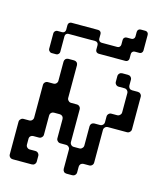

<svg xmlns="http://www.w3.org/2000/svg" viewBox="-139 -1086 1020 1188"><g transform="rotate(15 371.5 -492.0)"><path d="M663.1 -861.3Q663.1 -853.5 657.2 -846.7Q651.4 -840.8 642.6 -840.8Q632.8 -840.8 613.3 -840.8Q604.5 -840.8 598.6 -835Q592.8 -829.1 592.8 -820.3Q592.8 -810.5 592.8 -791Q592.8 -782.2 586.9 -776.4Q581.1 -770.5 572.3 -770.5Q514.6 -770.5 400.4 -770.5Q392.6 -770.5 385.7 -776.4Q379.9 -782.2 379.9 -791Q379.9 -800.8 379.9 -820.3Q379.9 -829.1 374 -835Q368.2 -840.8 359.4 -840.8Q302.7 -840.8 188.5 -840.8Q179.7 -840.8 173.8 -835Q168 -829.1 168 -820.3Q168 -787.1 168 -719.7Q168 -711.9 162.1 -706.1Q156.2 -699.2 147.5 -699.2Q137.7 -699.2 117.2 -699.2Q109.4 -699.2 103.5 -706.1Q96.7 -711.9 96.7 -719.7Q96.7 -753.9 96.7 -820.3Q96.7 -829.1 103.5 -835Q109.4 -840.8 117.2 -840.8Q127.9 -840.8 147.5 -840.8Q156.2 -840.8 162.1 -846.7Q168 -853.5 168 -861.3Q168 -871.1 168 -891.6Q168 -900.4 173.8 -906.2Q179.7 -912.1 188.5 -912.1Q245.1 -912.1 359.4 -912.1Q368.2 -912.1 374 -906.2Q379.9 -900.4 379.9 -891.6Q379.9 -881.8 379.9 -861.3Q379.9 -853.5 385.7 -846.7Q392.6 -840.8 400.4 -840.8Q434.6 -840.8 501 -840.8Q509.8 -840.8 515.6 -846.7Q521.5 -853.5 521.5 -861.3Q521.5 -871.1 521.5 -891.6Q521.5 -900.4 527.3 -906.2Q534.2 -912.1 542 -912.1Q551.8 -912.1 572.3 -912.1Q581.1 -912.1 586.9 -918Q592.8 -923.8 592.8 -932.6Q592.8 -942.4 592.8 -961.9Q592.8 -970.7 598.6 -976.6Q604.5 -982.4 613.3 -982.4Q623 -982.4 642.6 -982.4Q651.4 -982.4 657.2 -976.6Q663.1 -970.7 663.1 -961.9Q663.1 -937.5 663.1 -912.1Q663.1 -886.7 663.1 -861.3ZM720.7 -372.1Q720.7 -361.3 712.9 -354.5Q706.1 -346.7 695.3 -346.7Q654.3 -346.7 573.2 -346.7Q562.5 -346.7 555.7 -339.8Q547.9 -332 547.9 -322.3Q547.9 -252 547.9 -113.3Q547.9 -102.5 541 -95.7Q533.2 -87.9 523.4 -87.9Q510.7 -87.9 486.3 -87.9Q476.6 -87.9 468.8 -81.1Q461.9 -73.2 461.9 -63.5Q461.9 -50.8 461.9 -26.4Q461.9 -16.6 454.1 -8.8Q447.3 -2 436.5 -2Q424.8 -2 400.4 -2Q389.6 -2 382.8 -8.8Q376 -16.6 376 -26.4Q376 -67.4 376 -149.4Q376 -160.2 368.2 -167Q361.3 -173.8 350.6 -173.8Q338.9 -173.8 314.5 -173.8Q303.7 -173.8 296.9 -181.6Q289.1 -188.5 289.1 -199.2Q289.1 -240.2 289.1 -322.3Q289.1 -332 282.2 -339.8Q274.4 -346.7 264.6 -346.7Q252 -346.7 227.5 -346.7Q217.8 -346.7 210 -339.8Q203.1 -332 203.1 -322.3Q203.1 -281.2 203.1 -199.2Q203.1 -188.5 195.3 -181.6Q188.5 -173.8 177.7 -173.8Q166 -173.8 141.6 -173.8Q131.8 -173.8 124 -167Q117.2 -160.2 117.2 -149.4Q117.2 -137.7 117.2 -113.3Q117.2 -102.5 124 -95.7Q131.8 -87.9 141.6 -87.9Q154.3 -87.9 177.7 -87.9Q188.5 -87.9 195.3 -81.1Q203.1 -73.2 203.1 -63.5Q203.1 -50.8 203.1 -26.4Q203.1 -16.6 195.3 -8.8Q188.5 -2 177.7 -2Q137.7 -2 55.7 -2Q44.9 -2 38.1 -8.8Q30.3 -16.6 30.3 -26.4Q30.3 -96.7 30.3 -235.4Q30.3 -246.1 38.1 -252.9Q44.9 -260.7 55.7 -260.7Q67.4 -260.7 91.8 -260.7Q102.5 -260.7 109.4 -267.6Q117.2 -275.4 117.2 -285.2Q117.2 -355.5 117.2 -494.1Q117.2 -504.9 124 -511.7Q131.8 -519.5 141.6 -519.5Q154.3 -519.5 177.7 -519.5Q188.5 -519.5 195.3 -526.4Q203.1 -534.2 203.1 -543.9Q203.1 -585 203.1 -667Q203.1 -676.8 210 -684.6Q217.8 -691.4 227.5 -691.4Q240.2 -691.4 264.6 -691.4Q274.4 -691.4 282.2 -684.6Q289.1 -676.8 289.1 -667Q289.1 -597.7 289.1 -458Q289.1 -447.3 296.9 -440.4Q303.7 -432.6 314.5 -432.6Q326.2 -432.6 350.6 -432.6Q361.3 -432.6 368.2 -425.8Q376 -418 376 -408.2Q376 -338.9 376 -199.2Q376 -188.5 382.8 -181.6Q389.6 -173.8 400.4 -173.8Q412.1 -173.8 436.5 -173.8Q447.3 -173.8 454.1 -181.6Q461.9 -188.5 461.9 -199.2Q461.9 -240.2 461.9 -322.3Q461.9 -332 468.8 -339.8Q476.6 -346.7 486.3 -346.7Q499 -346.7 523.4 -346.7Q533.2 -346.7 541 -354.5Q547.9 -361.3 547.9 -372.1Q547.9 -383.8 547.9 -408.2Q547.9 -418 555.7 -425.8Q562.5 -432.6 573.2 -432.6Q585 -432.6 609.4 -432.6Q620.1 -432.6 627 -440.4Q634.8 -447.3 634.8 -458Q634.8 -499 634.8 -581.1Q634.8 -590.8 627 -598.6Q620.1 -605.5 609.4 -605.5Q597.7 -605.5 573.2 -605.5Q562.5 -605.5 555.7 -612.3Q547.9 -620.1 547.9 -629.9Q547.9 -642.6 547.9 -667Q547.9 -676.8 555.7 -684.6Q562.5 -691.4 573.2 -691.4Q585 -691.4 609.4 -691.4Q620.1 -691.4 627 -684.6Q634.8 -676.8 634.8 -667Q634.8 -654.3 634.8 -629.9Q634.8 -620.1 641.6 -612.3Q648.4 -605.5 659.2 -605.5Q670.9 -605.5 695.3 -605.5Q706.1 -605.5 712.9 -598.6Q720.7 -590.8 720.7 -581.1Q720.7 -528.3 720.7 -476.6Q720.7 -423.8 720.7 -372.1Z"/></g></svg>

Font: Stal Type
Style: Alien
Weight: 400
Designer: daniel chilleron
Version: Version 1.0